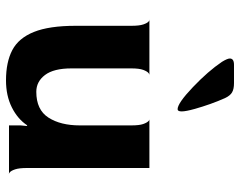

<svg xmlns="http://www.w3.org/2000/svg" viewBox="-100 -690 800 640"><g transform="rotate(90 300.0 -370.0)"><path d="M398 -39 400 -59 398 -61Q377 -29 338 -9.5Q299 10 248 10Q187 10 147 -11Q107 -32 86.5 -83Q66 -134 66 -222V-408Q66 -434 61.5 -447.5Q57 -461 51.5 -465.5Q46 -470 46 -468H230Q230 -470 224 -465.5Q218 -461 213 -447.5Q208 -434 208 -408V-208Q208 -149 230 -120Q252 -91 286 -91Q346 -91 372 -131.5Q398 -172 398 -236V-408Q398 -434 393.5 -447Q389 -460 383.5 -465Q378 -470 378 -468H540V-60Q540 -34 544.5 -20.5Q549 -7 554.5 -2.5Q560 2 560 0H398ZM257 -750Q277 -750 288 -743.5Q299 -737 307 -720Q328 -673 343.5 -617.5Q359 -562 344 -562Q324 -562 270.5 -613Q217 -664 186 -710Q175 -728 175 -736Q175 -750 196 -750Z"/></g></svg>

Font: Red Rose Bold
Style: Regular
Weight: 700
Designer: jaikishan Patel
Version: Version 1.000